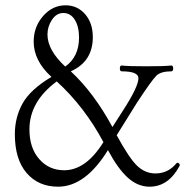

<svg xmlns="http://www.w3.org/2000/svg" viewBox="-20 -690 718 724"><path d="M199 14Q125 14 80.5 -37.5Q36 -89 36 -184Q36 -248 65.5 -300.5Q95 -353 174 -400Q107 -461 107 -533Q107 -589 142.5 -629.5Q178 -670 227 -670Q272 -670 301 -636.5Q330 -603 330 -550Q330 -458 247 -421Q334 -340 404 -211L443 -272Q502 -363 502 -395Q502 -421 439 -421Q432 -421 432 -432Q432 -443 439 -443Q461 -440 531 -440Q600 -440 626 -443Q633 -443 633 -432Q633 -421 626 -421Q587 -421 570 -405Q551 -386 496 -302L420 -180Q468 -92 498 -64Q528 -36 566 -36Q614 -36 645 -74Q648 -77 651.5 -76Q655 -75 657 -71Q659 -67 657 -64Q615 14 544 14Q500 14 462.5 -19.5Q425 -53 387 -124Q302 14 199 14ZM226 -439Q278 -476 278 -548Q278 -590 262 -615.5Q246 -641 219 -641Q193 -641 176 -615.5Q159 -590 159 -560Q159 -501 226 -439ZM222 -48Q304 -48 370 -154Q299 -287 194 -383Q91 -307 91 -202Q91 -132 128 -90Q165 -48 222 -48Z"/></svg>

Font: Junicode Cond Light
Style: Regular
Weight: 300
Width: 3
Designer: Peter S. Baker
Version: Version 2.201